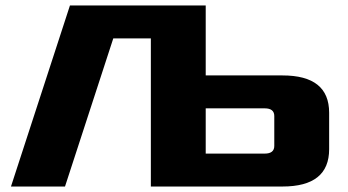

<svg xmlns="http://www.w3.org/2000/svg" viewBox="-20 -680 1270 700"><path d="M20 0 235 -660H730V-405H1010Q1180 -405 1180 -269V-136Q1180 0 1010 0H530V-540H393L217 0ZM730 -120H945Q980 -120 980 -148V-257Q980 -285 945 -285H730Z"/></svg>

Font: Xolonium
Style: Bold
Weight: 700
Designer: Severin Meyer
Version: Version 4.2